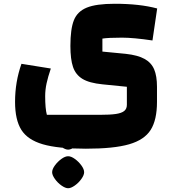

<svg xmlns="http://www.w3.org/2000/svg" viewBox="-20 -500 924 1020"><path d="M60 0ZM94 -161 250 -136Q235 -92 227.5 -57.5Q220 -23 220 11Q220 77 229 110H510Q565 110 595.5 105.5Q626 101 640 89.5Q654 78 654 57V-39L524 -52Q454 -59 418 -81Q382 -103 368 -144Q354 -185 354 -256Q354 -346 372.5 -392.5Q391 -439 441 -459.5Q491 -480 590 -480Q722 -480 815 -455L790 -285Q689 -300 628 -300Q555 -300 524 -295V-226L648 -214Q712 -207 748 -187Q784 -167 799 -131.5Q814 -96 814 -39V41Q814 137 780.5 190Q747 243 666 266.5Q585 290 436 290Q288 290 207.5 266.5Q127 243 93.5 190Q60 137 60 41Q60 -65 94 -161ZM257 256ZM257 415Q257 399 271.5 379Q286 359 306 344.5Q326 330 342 330Q358 330 378 344.5Q398 359 412.5 379Q427 399 427 415Q427 430 412.5 450.5Q398 471 377.5 485.5Q357 500 342 500Q327 500 306.5 485.5Q286 471 271.5 450.5Q257 430 257 415ZM257 210Q257 194 271.5 174Q286 154 306 139.5Q326 125 342 125Q358 125 378 139.5Q398 154 412.5 174Q427 194 427 210Q427 225 412.5 245.5Q398 266 377.5 280.5Q357 295 342 295Q327 295 306.5 280.5Q286 266 271.5 245.5Q257 225 257 210Z"/></svg>

Font: Changa Black
Style: Regular
Weight: 900
Designer: Eduardo Rodriguez Tunni
Foundry: Eduardo Rodriguez Tunni
Version: Version 2.001; ttfautohint (v1.5.10-5e6f)